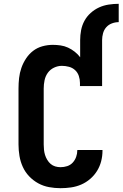

<svg xmlns="http://www.w3.org/2000/svg" viewBox="-20 -978 642 1006"><path d="M297 8Q267 8 237 2.5Q207 -3 180.5 -17.5Q154 -32 133 -54Q112 -76 99.5 -103.5Q87 -131 82 -161Q77 -191 77 -221V-514Q77 -542 80 -569Q83 -596 92 -622Q101 -648 116.5 -671.5Q132 -695 153.5 -711.5Q175 -728 202 -735.5Q229 -743 257 -743Q277 -743 297.5 -740Q318 -737 336.5 -728.5Q355 -720 371.5 -707Q388 -694 400 -678V-768Q400 -794 405 -820Q410 -846 422.5 -869Q435 -892 455 -910Q475 -928 499 -939Q523 -950 549.5 -954Q576 -958 602 -958V-862Q584 -862 566.5 -855.5Q549 -849 537 -835.5Q525 -822 520 -804Q515 -786 515 -768V-527H399V-543Q399 -562 393 -580Q387 -598 373.5 -610.5Q360 -623 341.5 -628Q323 -633 304 -633Q283 -633 263 -623.5Q243 -614 230.5 -596.5Q218 -579 213.5 -557.5Q209 -536 209 -514V-221Q209 -207 210.5 -193Q212 -179 216 -166Q220 -153 227.5 -140.5Q235 -128 245.5 -119Q256 -110 269.5 -106Q283 -102 297 -102Q315 -102 332 -107.5Q349 -113 361 -126Q373 -139 379 -156Q385 -173 385 -190V-192H517V-188Q517 -160 510 -133Q503 -106 488.5 -82.5Q474 -59 452.5 -40.5Q431 -22 405.5 -11Q380 0 352.5 4Q325 8 297 8Z"/></svg>

Font: Iosevka HT Extrabold Extended
Style: Regular
Weight: 800
Width: 7
Monospace: yes
Designer: Belleve Invis
Foundry: Belleve Invis
Version: Version 32.3.0; ttfautohint (v1.8.4)